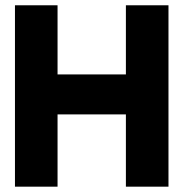

<svg xmlns="http://www.w3.org/2000/svg" viewBox="-20 -700 688 720"><path d="M36.1 0V-680.2H195.8V-420.9H452.1V-680.2H611.8V0H452.1V-271H195.8V0Z"/></svg>

Font: TASA Orbiter Display Black
Style: Regular
Weight: 900
Designer: Weizhong Zhang
Version: Version 1.000;Glyphs 3.1.2 (3151)